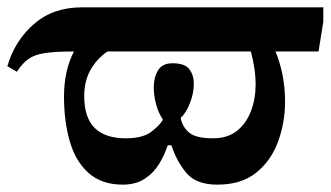

<svg xmlns="http://www.w3.org/2000/svg" viewBox="-29 -491 901 522"><path d="M305 11Q247 11 211.5 -21Q176 -53 160.5 -107.5Q145 -162 145 -228Q145 -299 172 -351Q120 -351 92 -346.5Q64 -342 48 -330.5Q32 -319 17 -296L-9 -311Q11 -380 63 -425.5Q115 -471 193 -471H850V-432L837 -351H720Q746 -288 746 -215Q746 -158 727 -106Q708 -54 667.5 -21.5Q627 11 562 11Q504 11 477.5 -21Q451 -53 437 -96H427Q419 -71 404 -46Q389 -21 364.5 -5Q340 11 305 11ZM653 -351H263Q233 -330 216.5 -300Q200 -270 200 -230Q200 -171 228.5 -143Q257 -115 313 -115Q360 -115 383.5 -133.5Q407 -152 414 -166Q402 -183 395.5 -207Q389 -231 389 -253Q389 -280 400.5 -299.5Q412 -319 440 -319Q474 -319 486 -302.5Q498 -286 498 -263Q498 -238 487.5 -211Q477 -184 462 -170Q468 -144 486.5 -129.5Q505 -115 550 -115Q590 -115 615.5 -135.5Q641 -156 653.5 -189.5Q666 -223 666 -261Q666 -283 662.5 -306Q659 -329 653 -351Z"/></svg>

Font: STIX Two Text
Style: Bold
Weight: 700
Designer: Ross Mills, John Hudson & Paul Hanslow, Tiro Typeworks Ltd; with prior portions MicroPress Inc., and Coen Hoffman.
Foundry: Tiro Typeworks Ltd
Version: Version 2.13 b171